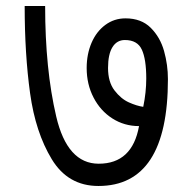

<svg xmlns="http://www.w3.org/2000/svg" viewBox="-20 -624 640 638"><path d="M62 -604H130Q130 -394 166.8 -237Q203.5 -80 308 -80Q419.5 -80 442 -205Q393 -205 353.2 -230.5Q313.5 -256 290.8 -300Q268 -344 268 -398Q268 -444 284.2 -481.8Q300.5 -519.5 330 -541.2Q359.5 -563 397 -563Q449.5 -563 481 -531.5Q512.5 -500 525.2 -454.2Q538 -408.5 538 -361Q538 -6 307 -6Q206 -6 152 -95Q98 -184 80 -314Q62 -444 62 -604ZM466 -363Q466 -427.5 451.2 -459.2Q436.5 -491 395 -491Q368.5 -491 353.8 -467.5Q339 -444 339 -398Q339 -351.5 360.5 -323.5Q382 -295.5 408.2 -283.8Q434.5 -272 456 -269Q466 -317.5 466 -363Z"/></svg>

Font: JuliaMono
Style: Regular
Weight: 400
Monospace: yes
Designer: cormullion
Foundry: corm
Version: Version 0.055; ttfautohint (v1.8.4)